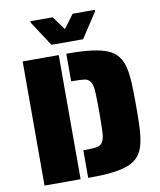

<svg xmlns="http://www.w3.org/2000/svg" viewBox="-96 -972 872 1048"><g transform="rotate(-10 340.0 -448.5)"><path d="M65 -688H265V0H65ZM307 -153H315Q364 -153 384.5 -157.5Q405 -162 415 -179Q426 -197 427 -236Q429 -286 429 -344Q429 -401 427 -453Q425 -492 414.5 -510Q404 -528 381 -532Q358 -535 315 -535H307V-688H315Q395 -688 448.5 -681Q502 -674 537 -659Q571 -644 591 -618Q611 -592 620 -553Q628 -518 630.5 -470.5Q633 -423 633 -344Q633 -264 630.5 -217Q628 -170 620 -135Q611 -96 591 -70Q571 -44 537 -29Q502 -14 448.5 -7Q395 0 315 0H307ZM145 -889V-897H268L323 -822L379 -897H502V-889L411 -750H236Z"/></g></svg>

Font: Saira Stencil
Style: Regular
Weight: 400
Designer: Hector Gatti with collaboration of the Omnibus-Type team
Foundry: Omnibus-Type
Version: Version 1.003